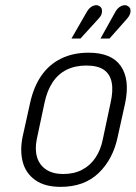

<svg xmlns="http://www.w3.org/2000/svg" viewBox="-20 -717 528 747"><path d="M364 -645Q372 -653 375 -662Q378 -671 376.5 -679.5Q375 -688 367 -693Q359 -698 350 -696.5Q341 -695 333 -689Q325 -683 319 -673L258 -567H293ZM475 -645Q483 -654 486 -663Q489 -672 487.5 -680Q486 -688 478 -693Q470 -698 461 -696.5Q452 -695 444 -689Q436 -683 430 -673L371 -567H406ZM438 -185 467 -316Q486 -408 450 -460Q414 -512 325 -512Q265 -512 218.5 -489.5Q172 -467 141.5 -423.5Q111 -380 97 -316L68 -185Q57 -131 68.5 -87Q80 -43 117 -16.5Q154 10 216 10Q308 10 364 -44Q420 -98 438 -185ZM410 -316 380 -175Q372 -134 351.5 -103.5Q331 -73 299.5 -56.5Q268 -40 226 -40Q186 -40 160 -57Q134 -74 124.5 -104.5Q115 -135 123 -175L153 -316Q163 -364 184.5 -396.5Q206 -429 239 -445.5Q272 -462 316 -462Q360 -462 384 -445.5Q408 -429 414.5 -396.5Q421 -364 410 -316Z"/></svg>

Font: Advent Pro
Style: Italic
Weight: 400
Italic angle: -12°
Designer: VivaRado, Andreas Kalpakidis
Foundry: VivaRado, Andreas Kalpakidis
Version: Version 3.000